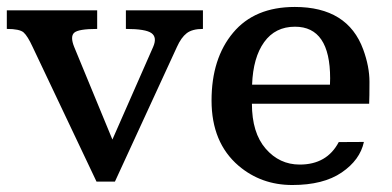

<svg xmlns="http://www.w3.org/2000/svg" viewBox="-49 -525 1133 555"><path d="M45.4 -389.2Q30.8 -420.9 19.3 -431.2Q7.8 -441.4 -29.3 -441.4V-495.1H231.9V-441.4Q177.7 -441.4 165.5 -430.4Q153.3 -419.4 165.5 -389.2L275.9 -121.6L393.6 -389.2Q405.8 -417 388.9 -429.2Q372.1 -441.4 314.9 -441.4V-495.1H537.6V-441.4Q506.8 -441.4 490.7 -429Q474.6 -416.5 462.4 -389.2L283.2 0H230Z M1018.1 -225.1H679.2Q679.2 -141.1 719 -95.2Q758.8 -49.3 817.4 -49.3Q896 -49.3 930.2 -114.3L1002.9 -114.7Q991.7 -62.5 938.7 -26.4Q885.7 9.8 795.9 9.8Q706.1 9.8 640.6 -45.9Q562.5 -112.8 562.5 -234.4Q562.5 -356 624.8 -430.4Q687 -504.9 803.2 -504.9Q956.1 -504.9 1001 -381.8Q1019 -332.5 1019 -288.6Q1019 -244.6 1018.1 -225.1ZM905.3 -298.3Q905.3 -447.8 803.7 -447.8Q746.6 -447.8 714.6 -403.3Q682.6 -358.9 679.7 -280.3H904.8Q905.3 -289.6 905.3 -298.3Z"/></svg>

Font: Arbutus Slab
Style: Regular
Weight: 400
Version: Version 1.002; ttfautohint (v0.92) -l 10 -r 16 -G 200 -x 7 -